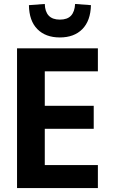

<svg xmlns="http://www.w3.org/2000/svg" viewBox="-20 -949 570 969"><path d="M66 0V-705H474V-589H206V-415H453V-299H206V-116H474V0ZM282 -760Q210 -760 168.5 -802Q127 -844 126 -923L206 -929Q207 -890 226 -870Q245 -850 282 -850Q320 -850 338.5 -870Q357 -890 359 -929L439 -923Q437 -844 395.5 -802Q354 -760 282 -760Z"/></svg>

Font: Nunito Sans 10pt Condensed ExtraBold
Style: Regular
Weight: 800
Width: 3
Designer: Vernon Adams
Foundry: Vernon Adams
Version: Version 3.101;gftools[0.9.27]